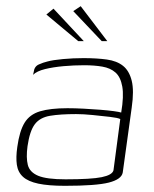

<svg xmlns="http://www.w3.org/2000/svg" viewBox="-20 -593 499 621"><path d="M190 8Q137 8 104 1Q71 -6 54.5 -21Q38 -36 34.5 -60Q31 -84 36 -118Q43 -169 59.5 -196Q76 -223 109.5 -233Q143 -243 198 -243Q223 -243 251 -241.5Q279 -240 304.5 -238Q330 -236 348 -233.5Q366 -231 372 -229Q381 -282 375.5 -313Q370 -344 353.5 -358.5Q337 -373 311 -377.5Q285 -382 252 -382Q219 -382 185.5 -379Q152 -376 125.5 -369.5Q99 -363 87 -351L89 -360Q91 -378 105.5 -384.5Q120 -391 133 -394Q151 -399 184 -402Q217 -405 250 -405Q293 -405 325.5 -400.5Q358 -396 378 -380Q398 -364 406 -332Q414 -300 406 -245L377 -35Q373 -13 332 -2.5Q291 8 190 8ZM192 -13Q275 -13 309 -20Q343 -27 347 -42L369 -208Q361 -212 335.5 -215Q310 -218 279.5 -221Q249 -224 226 -224Q175 -224 142 -218.5Q109 -213 92.5 -191Q76 -169 69 -120Q64 -83 70 -59.5Q76 -36 103.5 -24.5Q131 -13 192 -13ZM233 -460 130 -546 153 -565 251 -460ZM309 -460 217 -557 241 -573 327 -460Z"/></svg>

Font: Genos ExtraLight
Style: Italic
Weight: 250
Italic angle: -8°
Designer: Robert E. Leuschke
Foundry: Robert E. Leuschke
Version: Version 1.010